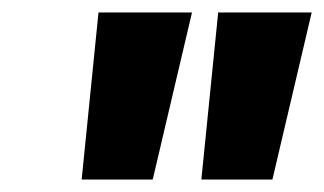

<svg xmlns="http://www.w3.org/2000/svg" viewBox="-20 -736 520 308"><path d="M138 -716H288L225 -448H111ZM330 -716H480L417 -448H303Z"/></svg>

Font: Oak Sans ExtraBold
Style: Italic
Weight: 800
Italic angle: -9.49998°
Foundry: Erik Kennedy, Walven
Version: Version 1.000